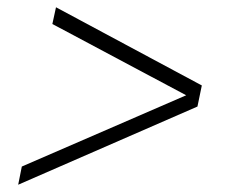

<svg xmlns="http://www.w3.org/2000/svg" viewBox="-20 -555 640 528"><path d="M30 -47 40 -97 492 -293 124 -489 134 -535 535 -320 523 -262Z"/></svg>

Font: Geist Mono ExtraLight
Style: Italic
Weight: 200
Italic angle: -12°
Monospace: yes
Designer: Basement.studio, Andrés Briganti, Mateo Zaragoza
Foundry: Basement.studio, Vercel, Andrés Briganti, Guido Ferreyra, Mateo Zaragoza
Version: Version 1.500; ttfautohint (v1.8.4.7-5d5b)